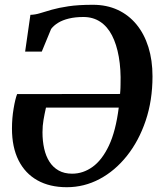

<svg xmlns="http://www.w3.org/2000/svg" viewBox="-20 -771 682 802"><path d="M85 -555.5 107 -709Q127 -709.5 147.8 -716Q168.5 -722.5 196.5 -730.5Q224.5 -738.5 266 -744.8Q307.5 -751 368.5 -751Q425.5 -751 471.5 -729.8Q517.5 -708.5 550 -669Q582.5 -629.5 599.8 -574.5Q617 -519.5 617 -452Q617 -351.5 588.5 -267Q560 -182.5 510.2 -120Q460.5 -57.5 396 -23.2Q331.5 11 259 11Q187.5 11 136.2 -17.8Q85 -46.5 57.5 -101.2Q30 -156 30 -234Q30 -277 36.8 -317.2Q43.5 -357.5 51.5 -378L481.5 -378.5Q482 -384.5 482.5 -390.8Q483 -397 483.2 -403.5Q483.5 -410 483.5 -417Q485.5 -481.5 476.2 -533.8Q467 -586 447.8 -623.2Q428.5 -660.5 398.5 -680.2Q368.5 -700 328.5 -700Q294 -700 267.5 -693.5Q241 -687 222.8 -675.8Q204.5 -664.5 193.5 -650L154.5 -555.5ZM476 -321.5H172Q166 -295 161.8 -270.5Q157.5 -246 157.5 -218.5Q157.5 -182 164.5 -150.5Q171.5 -119 186.5 -95.5Q201.5 -72 225 -58.8Q248.5 -45.5 281.5 -45.5Q327 -45.5 366.5 -73.8Q406 -102 434.8 -162.5Q463.5 -223 476 -321.5Z"/></svg>

Font: Merriweather SemiBold
Style: Italic
Weight: 600
Italic angle: -7.8°
Version: Version 2.101